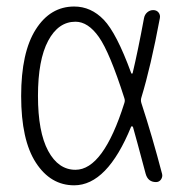

<svg xmlns="http://www.w3.org/2000/svg" viewBox="-20 -550 540 580"><path d="M208 -484.4Q156.2 -484.4 125.5 -426.8Q94.7 -369.1 94.7 -260.3Q94.7 -151.4 125.5 -94.2Q156.2 -37.1 208 -37.1Q292 -37.1 355.5 -238.3Q358.4 -246.1 355.5 -253.9Q311.5 -391.6 278.8 -438Q246.1 -484.4 208 -484.4ZM204.1 9.8Q132.8 9.8 88.4 -58.6Q43.9 -127 43.9 -259.8Q43.9 -391.6 87.9 -460.9Q131.8 -530.3 204.1 -530.3Q254.9 -530.3 293.5 -490.2Q332 -450.2 376 -330.1Q378.9 -324.2 380.9 -330.1Q396.5 -395.5 415 -495.1Q417 -505.9 424.8 -512.7Q432.6 -519.5 442.9 -519.5Q453.1 -519.5 459 -512.2Q464.8 -504.9 462.9 -495.1Q435.5 -348.6 407.2 -255.9Q404.3 -247.1 407.2 -238.3Q439.5 -139.6 469.7 -24.4Q471.7 -15.6 466.3 -7.8Q460.9 0 451.2 0Q426.8 0 419.9 -25.4Q391.6 -131.8 381.8 -166Q380.9 -168 378.9 -168.5Q377 -168.9 376 -167Q303.7 9.8 204.1 9.8Z"/></svg>

Font: Rounded Mgen+ 2m light
Style: Regular
Weight: 200
Designer: [Source Han Sans]
Ryoko NISHIZUKA  (kana & ideographs); Paul D. Hunt (Latin, Greek & Cyrillic); Wenlong ZHANG  (bopomofo
Version: Version 1.059.20150602